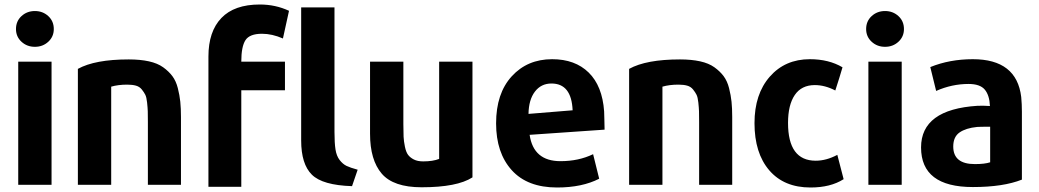

<svg xmlns="http://www.w3.org/2000/svg" viewBox="-20 -813 4617 853"><path d="M219 -684Q219 -650 194.5 -627.5Q170 -605 135 -605Q100 -605 75.5 -627.5Q51 -650 51 -684Q51 -719 75.5 -741.5Q100 -764 135 -764Q170 -764 194.5 -741.5Q219 -719 219 -684ZM209 8H61V-539H209Z M784 8H637V-271Q637 -303 636.5 -318.5Q636 -334 633.5 -357.5Q631 -381 625.5 -392Q620 -403 610 -415.5Q600 -428 584 -432.5Q568 -437 545 -437Q505 -437 474 -428V8H326V-507Q402 -549 552 -549Q603 -549 641.5 -540.5Q680 -532 705 -514Q730 -496 746 -474.5Q762 -453 770 -421.5Q778 -390 781 -361Q784 -332 784 -293Z M1134 -793Q1204 -793 1264 -765L1237 -642Q1189 -663 1144 -663Q1089 -663 1070.5 -634.5Q1052 -606 1052 -539H1246V-412H1052V17H906V-562Q906 -673 963.5 -733Q1021 -793 1134 -793ZM1569 -59 1544 14Q1413 10 1365.5 -37Q1318 -84 1318 -189V-780H1466V-227Q1466 -178 1470.5 -149Q1475 -120 1489 -102Q1503 -84 1519.5 -76Q1536 -68 1569 -59Z M2079 -25Q2011 19 1853 19Q1728 19 1676 -41.5Q1624 -102 1624 -219V-539H1772V-262Q1772 -226 1773 -205.5Q1774 -185 1779 -161Q1784 -137 1793 -125Q1802 -113 1818.5 -104.5Q1835 -96 1860 -96Q1903 -96 1931 -107V-539H2079Z M2666 -237 2333 -214Q2350 -97 2470 -97Q2551 -97 2615 -128L2642 -19Q2566 20 2455 20Q2323 20 2253.5 -57Q2184 -134 2184 -265Q2184 -398 2253.5 -474Q2323 -550 2433 -550Q2535 -550 2595.5 -490.5Q2656 -431 2664 -318Q2664 -309 2665 -283Q2666 -257 2666 -237ZM2524 -323Q2519 -442 2430 -442Q2384 -442 2356.5 -406Q2329 -370 2328 -307Z M3233 8H3086V-271Q3086 -303 3085.5 -318.5Q3085 -334 3082.5 -357.5Q3080 -381 3074.5 -392Q3069 -403 3059 -415.5Q3049 -428 3033 -432.5Q3017 -437 2994 -437Q2954 -437 2923 -428V8H2775V-507Q2851 -549 3001 -549Q3052 -549 3090.5 -540.5Q3129 -532 3154 -514Q3179 -496 3195 -474.5Q3211 -453 3219 -421.5Q3227 -390 3230 -361Q3233 -332 3233 -293Z M3728 -17Q3670 20 3581 20Q3463 20 3397.5 -56.5Q3332 -133 3332 -266Q3332 -395 3400 -472.5Q3468 -550 3578 -550Q3662 -550 3723 -514Q3710 -469 3691 -411Q3645 -435 3600 -435Q3541 -435 3511 -391Q3481 -347 3481 -267Q3481 -99 3604 -99Q3651 -99 3700 -125Z M3996 -684Q3996 -650 3971.5 -627.5Q3947 -605 3912 -605Q3877 -605 3852.5 -627.5Q3828 -650 3828 -684Q3828 -719 3852.5 -741.5Q3877 -764 3912 -764Q3947 -764 3971.5 -741.5Q3996 -719 3996 -684ZM3986 8H3838V-539H3986Z M4520 -15Q4437 18 4302 18Q4072 18 4072 -158Q4072 -327 4323 -343Q4348 -344 4378 -342Q4376 -390 4355 -415Q4334 -440 4283 -440Q4209 -440 4139 -409L4113 -515Q4199 -550 4302 -550Q4497 -550 4517 -382Q4520 -350 4520 -317ZM4379 -92V-250Q4333 -250 4321 -249Q4271 -244 4243 -224.5Q4215 -205 4215 -162Q4215 -84 4311 -84Q4355 -84 4379 -92Z"/></svg>

Font: Repo
Style: Bold
Weight: 700
Designer: Stefan Peev
Foundry: Context Ltd
Version: Version 001.000